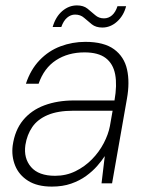

<svg xmlns="http://www.w3.org/2000/svg" viewBox="-20 -679 552 711"><path d="M172 12Q118 12 84 -9.5Q50 -31 36 -66Q22 -101 27 -140Q35 -197 65.5 -234Q96 -271 144.5 -289Q193 -307 254 -307H404Q414 -364 406.5 -403.5Q399 -443 371.5 -464Q344 -485 293 -485Q232 -485 187.5 -456Q143 -427 123 -369H76Q93 -421 126.5 -456Q160 -491 204 -507.5Q248 -524 296 -524Q365 -524 402.5 -496.5Q440 -469 450.5 -421.5Q461 -374 450 -313L395 0H356L368 -101Q357 -84 340 -64.5Q323 -45 299 -27.5Q275 -10 243.5 1Q212 12 172 12ZM184 -28Q225 -28 259.5 -45Q294 -62 320.5 -89Q347 -116 364 -148.5Q381 -181 387 -212L397 -269H252Q194 -269 156.5 -253Q119 -237 99.5 -208.5Q80 -180 74 -142Q67 -93 95 -60.5Q123 -28 184 -28ZM175 -579Q186 -617 210.5 -638Q235 -659 265 -659Q289 -659 304 -647Q319 -635 332.5 -623Q346 -611 365 -611Q382 -611 395 -622.5Q408 -634 415 -656H447Q438 -621 413.5 -599Q389 -577 359 -577Q335 -577 320 -589Q305 -601 291.5 -613Q278 -625 258 -625Q242 -625 228.5 -613.5Q215 -602 207 -579Z"/></svg>

Font: DM Sans 12pt ExtraLight
Style: Italic
Weight: 250
Italic angle: -10°
Version: Version 4.004;gftools[0.9.30]